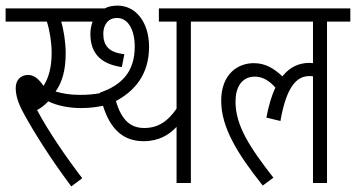

<svg xmlns="http://www.w3.org/2000/svg" viewBox="-20 -652 1268 684"><path d="M273 -17C215 -93 153 -183 112 -260C124 -266 139 -277 152 -291C184 -275 228 -267 268 -267C301 -267 326 -271 347 -275C374 -189 421 -149 492 -149C546 -149 583 -172 609 -200V0H660V-575H742V-622H546V-575H609V-265C579 -221 544 -196 494 -196C445 -196 413 -224 393 -292C458 -327 511 -385 511 -485C511 -574 463 -632 399 -632C382 -632 366 -629 353 -622H0V-575H147C157 -544 164 -501 164 -464C164 -411 153 -374 135 -346C118 -371 101 -385 80 -385C52 -385 36 -365 36 -339C36 -314 43 -287 65 -247C99 -185 156 -92 234 12ZM263 -314C230 -314 202 -319 178 -326C201 -358 214 -401 214 -462C214 -500 207 -546 198 -575H310C305 -562 302 -547 302 -531C302 -456 346 -423 414 -413L423 -459C366 -465 348 -491 348 -532C348 -562 364 -588 397 -588C438 -588 460 -543 460 -486C460 -395 412 -348 336 -322V-320C315 -316 293 -314 263 -314Z M730 -575H1095V-427C1091 -427 1087 -428 1083 -428C1045 -428 1012 -413 986 -380C955 -409 925 -427 884 -427C827 -427 768 -388 768 -293C768 -198 826 -104 916 9L954 -19C869 -128 819 -205 819 -290C819 -341 841 -379 888 -379C916 -379 940 -364 961 -340C948 -312 937 -276 929 -233L979 -221C1002 -353 1042 -381 1083 -381C1087 -381 1091 -381 1095 -380V0H1145V-575H1228V-622H730Z"/></svg>

Font: Noto Sans Devanagari UI ExtraCondensed Light
Style: Regular
Weight: 300
Width: 2
Designer: Jelle Bosma - Monotype Design Team
Foundry: Monotype Imaging Inc.
Version: Version 2.004